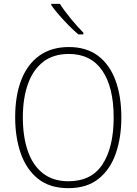

<svg xmlns="http://www.w3.org/2000/svg" viewBox="-20 -970 711 1000"><path d="M612 -358Q612 -254 583 -170.5Q554 -87 493 -38.5Q432 10 336 10Q239 10 178 -39Q117 -88 88 -171.5Q59 -255 59 -359Q59 -472 91 -554Q123 -636 185.5 -680.5Q248 -725 339 -725Q430 -725 490.5 -679.5Q551 -634 581.5 -551.5Q612 -469 612 -358ZM99 -359Q99 -258 125 -183Q151 -108 204 -67Q257 -26 336 -26Q457 -26 514.5 -115Q572 -204 572 -358Q572 -516 512.5 -602.5Q453 -689 339 -689Q258 -689 205 -648Q152 -607 125.5 -532.5Q99 -458 99 -359ZM292 -950Q314 -915 349 -872.5Q384 -830 414 -800V-791H388Q364 -811 337.5 -838Q311 -865 287 -892.5Q263 -920 247 -943V-950Z"/></svg>

Font: Noto Sans Lao Looped SemiCondensed ExtraLight
Style: Regular
Weight: 200
Width: 4
Designer: Mark Frömberg, Ben Mitchell
Foundry: The Fontpad Ltd
Version: Version 1.002; ttfautohint (v1.8.4.7-5d5b)